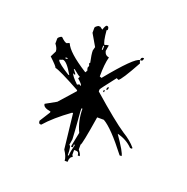

<svg xmlns="http://www.w3.org/2000/svg" viewBox="-101 -923 697 715"><g transform="rotate(20 248.0 -565.0)"><path d="M220.7 -738.3V-753.9H216.8V-738.3ZM236.3 -325.2Q236.3 -339.8 244.1 -367.2Q244.1 -371.1 240.2 -371.1V-359.4H232.4L244.1 -418Q224.6 -459 224.6 -506.8H220.7V-495.1Q228.5 -399.4 228.5 -386.7L224.6 -363.3Q232.4 -363.3 232.4 -325.2ZM190.4 -584Q190.4 -590.8 170.9 -607.4L174.8 -615.2Q170.9 -615.2 147.5 -634.8H143.6L155.3 -619.1V-615.2L147.5 -619.1Q147.5 -610.4 174.8 -584L182.6 -587.9ZM135.7 -607.4Q109.4 -653.3 93.8 -653.3Q85.9 -649.4 82 -649.4V-645.5Q87.9 -634.8 131.8 -607.4ZM108.4 -661.1V-665H100.6V-661.1ZM240.2 -301.8H228.5Q228.5 -317.4 212.9 -340.8L197.3 -479.5H193.4Q133.8 -436.5 100.6 -398.4H96.7Q89.8 -398.4 89.8 -410.2L116.2 -452.1V-456.1Q85.9 -460.9 85.9 -475.6L127.9 -499L182.6 -560.5V-564.5Q95.7 -612.3 78.1 -615.2Q78.1 -620.1 46.9 -649.4L58.6 -672.9Q58.6 -685.5 46.9 -700.2V-719.7Q46.9 -724.6 58.6 -731.4H62.5Q78.1 -715.8 85.9 -715.8Q92.8 -719.7 96.7 -719.7Q109.4 -687.5 186.5 -638.7H190.4Q190.4 -645.5 193.4 -645.5Q190.4 -653.3 190.4 -657.2L193.4 -665L190.4 -672.9Q190.4 -676.8 193.4 -676.8Q186.5 -708 186.5 -723.6L190.4 -738.3L163.1 -785.2V-804.7Q163.1 -809.6 174.8 -816.4H182.6L193.4 -808.6Q199.2 -828.1 205.1 -828.1Q212.9 -828.1 212.9 -816.4Q212.9 -812.5 209 -812.5Q212.9 -765.6 220.7 -757.8Q228.5 -761.7 236.3 -761.7L232.4 -738.3Q236.3 -721.7 252 -719.7Q244.1 -691.4 244.1 -641.6L252 -638.7Q342.8 -750 364.3 -750Q364.3 -746.1 368.2 -738.3Q324.2 -658.2 313.5 -653.3L305.7 -657.2Q259.8 -598.6 259.8 -595.7V-587.9Q355.5 -503.9 398.4 -475.6Q430.7 -456.1 449.2 -433.6V-429.7H441.4Q417 -455.1 379.9 -463.9Q421.9 -403.3 421.9 -390.6H414.1Q348.6 -475.6 313.5 -495.1H287.1Q268.6 -378.9 263.7 -378.9V-359.4Q275.4 -344.7 275.4 -336.9H267.6Q267.6 -351.6 255.9 -351.6H248V-333L252 -325.2Q240.2 -321.3 240.2 -301.8ZM279.3 -591.8H275.4V-599.6H279.3ZM283.2 -603.5Q283.2 -615.2 290 -615.2V-611.3Q290 -603.5 283.2 -603.5ZM368.2 -750H364.3Q364.3 -761.7 372.1 -761.7H376Q376 -750 368.2 -750Z"/></g></svg>

Font: Blackcraft
Style: Regular
Weight: 400
Designer: GGBotNet
Foundry: GGBotNet
Version: 1.00